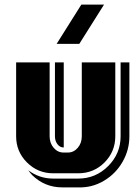

<svg xmlns="http://www.w3.org/2000/svg" viewBox="-20 -750 590 831"><path d="M430.2 -730 323.2 -560.1H225.1L332 -730ZM540 -160.2Q540 -101.1 510.5 -49.6Q481 2 429.7 32.5Q378.4 63 318.8 61H249Q173.8 61 119.1 7.8Q106.4 -6.8 102.1 -13.2Q150.4 22.9 210 22.9H318.8Q394 22.9 448 -31Q502 -85 502 -160.2V-480H540ZM479 -160.2Q479 -93.8 432.4 -46.9Q385.7 0 318.8 0H210Q143.6 0 96.7 -46.9Q49.8 -93.8 49.8 -160.2V-480H194.8V-160.2Q194.8 -130.4 212.4 -110.1Q230 -89.8 254.9 -89.8H273.9Q298.8 -89.8 316.4 -110.1Q334 -130.4 334 -160.2V-480H479ZM255.9 -111.8H254.9Q239.3 -111.8 228.5 -126Q217.8 -140.1 217.8 -160.2V-480H255.9Z"/></svg>

Font: Laconic
Style: Shadow
Weight: 900
Width: 6
Designer: Robby Woodard
Version: Version 1.000